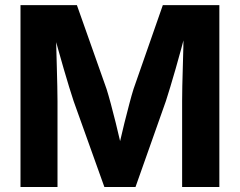

<svg xmlns="http://www.w3.org/2000/svg" viewBox="-20 -748 959 768"><path d="M62 0V-727.5H287.6L406.2 -392.1Q413.6 -368.7 423.3 -332.8Q433.1 -296.9 443.1 -256.1Q453.1 -215.3 461.9 -177.2Q470.7 -139.2 476.6 -111.8H444.3Q450.2 -138.7 458.7 -176.5Q467.3 -214.4 477.5 -255.4Q487.8 -296.4 497.3 -332.5Q506.8 -368.7 514.2 -392.1L631.3 -727.5H857.4V0H708.5V-343.8Q708.5 -368.2 709.2 -403.1Q710 -438 711.2 -478Q712.4 -518.1 713.4 -559.3Q714.4 -600.6 714.4 -636.7H727.1Q716.8 -596.7 705.3 -554.4Q693.8 -512.2 682.4 -472.4Q670.9 -432.6 660.9 -399.4Q650.9 -366.2 643.6 -343.8L522 0H397.5L274.4 -343.8Q267.1 -366.2 256.8 -399.2Q246.6 -432.1 235.1 -471.9Q223.6 -511.7 211.7 -554Q199.7 -596.2 189 -636.7H203.6Q204.1 -601.6 205.1 -560.8Q206.1 -520 207.3 -479.5Q208.5 -439 209.2 -403.6Q210 -368.2 210 -343.8V0Z"/></svg>

Font: Inter 20pt
Style: Bold
Weight: 700
Version: Version 4.001;git-66647c0bb